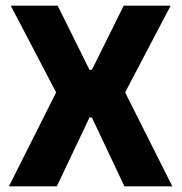

<svg xmlns="http://www.w3.org/2000/svg" viewBox="-20 -659 642 679"><path d="M11.5 0 187 -349V-316L18 -639H184L296.5 -412H305L417.5 -639H583.5L414 -316V-349L589.5 0H420L305 -243.5H296.5L181 0Z"/></svg>

Font: Anek Gujarati
Style: Bold
Weight: 700
Version: Version 1.003